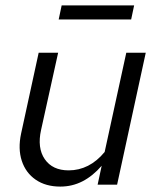

<svg xmlns="http://www.w3.org/2000/svg" viewBox="-20 -683 581 710"><path d="M203 7Q149 7 112 -18.5Q75 -44 60.5 -88.5Q46 -133 58 -189L123 -488H195L132 -203Q117 -136 145.5 -94.5Q174 -53 234 -53Q272 -53 305.5 -70Q339 -87 367 -121L447 -488H519L413 0H341L356 -70Q323 -32 285 -12.5Q247 7 203 7ZM197 -611 208 -663H476L465 -611Z"/></svg>

Font: Red Hat Text VF
Style: Italic
Weight: 300
Italic angle: -12°
Designer: Pentagram, MCKL
Foundry: Pentagram, MCKL
Version: Version 1.023